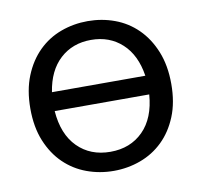

<svg xmlns="http://www.w3.org/2000/svg" viewBox="-63 -565 677 644"><g transform="rotate(-10 275.0 -243.0)"><path d="M35 -242Q35 -179 54.5 -131.5Q74 -84 107 -52Q140 -20 183.5 -4Q227 12 275 12Q323 12 366.5 -4Q410 -20 443 -52Q476 -84 495.5 -131.5Q515 -179 515 -242Q515 -305 495.5 -353Q476 -401 443 -433.5Q410 -466 366.5 -482Q323 -498 275 -498Q227 -498 183.5 -482Q140 -466 107 -433.5Q74 -401 54.5 -353Q35 -305 35 -242ZM436 -220Q430 -140 386.5 -96.5Q343 -53 275 -53Q207 -53 163.5 -96.5Q120 -140 114 -220ZM116 -284Q127 -356 169.5 -395Q212 -434 275 -434Q338 -434 380.5 -395Q423 -356 434 -284Z"/></g></svg>

Font: Codetta
Style: Regular
Weight: 400
Italic angle: -11°
Designer: Ulrich Proeller
Foundry: PROSA GmbH
Version: Version 2.00;September 29, 2018;FontCreator 11.5.0.2427 64-b